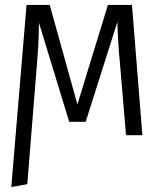

<svg xmlns="http://www.w3.org/2000/svg" viewBox="-20 -545 640 774"><path d="M25.5 209 87 -525H180.5L292 -124L415 -525H512L554 0H488L463 -296.5Q461 -316 459.2 -337.8Q457.5 -359.5 456 -388.2Q454.5 -417 453 -456L325.5 -54H259L137 -453Q137 -425 136 -398.8Q135 -372.5 133.5 -348Q132 -323.5 130 -300L90 197.5Z"/></svg>

Font: Fira Code Light Light
Style: Regular
Weight: 300
Monospace: yes
Version: Version 5.002